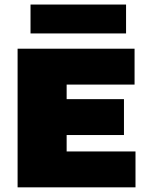

<svg xmlns="http://www.w3.org/2000/svg" viewBox="-20 -804 638 824"><path d="M55.5 0V-595H557.5V-441H266V-154H561.5V0ZM180.5 -224.5V-378.5H512V-224.5ZM111 -660.5V-784.5H521V-660.5Z"/></svg>

Font: Encode Sans SC Condensed Thin Black
Style: Regular
Weight: 900
Version: Version 3.002